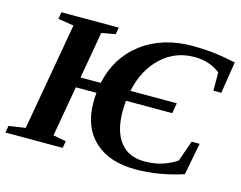

<svg xmlns="http://www.w3.org/2000/svg" viewBox="-102 -807 1207 962"><g transform="rotate(15 501.5 -326.0)"><path d="M669.4 9.8Q531.7 9.8 455.3 -61.5Q378.9 -132.8 378.9 -259.3Q378.9 -289.1 381.3 -310.1H274.4L228.5 -48.8L295.4 -36.1L289.1 0H-7.8L-1.5 -36.1L84.5 -48.8L182.6 -606L101.1 -619.1L107.4 -654.8H404.8L398.4 -619.1L326.7 -606L284.2 -363.8H389.2Q418.5 -502 524.9 -582Q631.3 -662.1 787.6 -662.1Q836.9 -662.1 886.5 -657.2Q936 -652.3 1011.2 -636.7L985.4 -472.2H944.3V-566.9Q889.2 -610.8 809.6 -610.8Q710.9 -610.8 639.2 -544.2Q567.4 -477.5 543 -363.8H783.7L774.4 -310.1H534.2Q531.7 -275.9 531.7 -254.9Q531.7 -152.3 575.4 -96.4Q619.1 -40.5 700.7 -40.5Q755.4 -40.5 798.1 -55.4Q840.8 -70.3 867.7 -89.8L905.3 -197.3H946.8L914.6 -31.2Q789.1 9.8 669.4 9.8Z"/></g></svg>

Font: Liberation Serif
Style: Bold Italic
Weight: 700
Italic angle: -16.333°
Designer: Steve Matteson
Foundry: Ascender Corporation
Version: Version 2.1.5